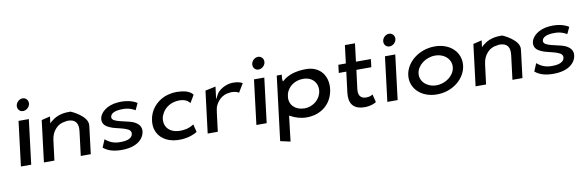

<svg xmlns="http://www.w3.org/2000/svg" viewBox="-58 -1220 5991 1965"><g transform="rotate(-10 2938.0 -238.0)"><path d="M139 -629C135 -593 160 -565 194 -565C229 -565 262 -594 266 -629C270 -665 244 -694 210 -694C176 -694 143 -665 139 -629ZM180 -10 237 -474H130L73 -10Z M799 -10 831 -270C833 -283 834 -294 835 -307C842 -403 670 -476 670 -475C655 -475 639 -475 625 -474C555 -469 504 -444 465 -411L446 -393L455 -463L365 -441L312 -10H421L447 -216C453 -265 470 -303 498 -333C523 -362 557 -380 605 -385C612 -387 619 -388 627 -388C709 -388 736 -340 726 -260L695 -10Z M930 -55C981 -10 1056 5 1136 2C1277 -2 1351 -69 1361 -148C1367 -199 1337 -230 1294 -252C1241 -277 1157 -283 1104 -307C1085 -315 1068 -327 1071 -350C1076 -388 1125 -404 1173 -407C1232 -411 1280 -403 1329 -373L1362 -443C1309 -478 1235 -489 1165 -484C1046 -475 977 -410 967 -350C959 -285 1005 -259 1068 -237C1117 -222 1178 -213 1217 -193C1236 -184 1252 -169 1249 -144C1244 -100 1195 -82 1140 -80C1074 -76 1019 -88 964 -136Z M1588 -242C1589 -254 1593 -265 1599 -277C1621 -333 1676 -381 1752 -392C1822 -402 1873 -382 1894 -347L1941 -426C1927 -450 1883 -480 1803 -483H1801C1786 -485 1772 -485 1757 -484C1719 -482 1683 -474 1648 -461C1558 -423 1489 -345 1476 -241C1472 -207 1473 -177 1481 -148C1505 -65 1581 -4 1698 2C1712 3 1724 3 1738 2C1822 -2 1879 -30 1905 -46L1885 -128L1882 -126C1859 -111 1823 -93 1776 -89C1652 -75 1575 -139 1588 -242Z M2457 -456C2443 -464 2417 -478 2360 -478C2281 -478 2209 -430 2187 -390L2160 -340L2176 -470L2068 -447L2014 -10H2119L2143 -201C2145 -220 2149 -240 2153 -258V-259C2173 -314 2222 -377 2307 -383C2310 -384 2319 -385 2326 -385C2367 -385 2389 -375 2403 -366Z M2586 -629C2582 -593 2607 -565 2641 -565C2676 -565 2709 -594 2713 -629C2717 -665 2691 -694 2657 -694C2623 -694 2590 -665 2586 -629ZM2627 -10 2684 -474H2577L2520 -10Z M3327 -241C3343 -372 3269 -485 3118 -485C3003 -485 2926 -453 2879 -413L2865 -401L2862 -417C2860 -431 2863 -455 2865 -472H2813L2731 195L2835 218L2866 -46L2883 -38C2927 -15 2981 3 3041 3C3198 3 3309 -95 3327 -241ZM2888 -237C2889 -247 2891 -257 2893 -268C2915 -340 2983 -392 3072 -392C3169 -392 3224 -323 3214 -241C3204 -163 3132 -92 3035 -92C2942 -92 2878 -154 2888 -237Z M3677 -92C3617 -92 3594 -130 3601 -191L3626 -388H3781L3791 -471H3636L3659 -658H3554L3531 -471H3453L3443 -388H3521L3494 -171C3483 -73 3517 3 3645 3C3706 3 3745 -16 3765 -28L3745 -111C3730 -101 3707 -92 3677 -92Z M3947 -629C3943 -593 3968 -565 4002 -565C4037 -565 4070 -594 4074 -629C4078 -665 4052 -694 4018 -694C3984 -694 3951 -665 3947 -629ZM3988 -10 4045 -474H3938L3881 -10Z M4246 -241C4256 -324 4346 -392 4443 -392C4541 -392 4612 -324 4602 -241C4592 -158 4504 -90 4406 -90C4309 -90 4236 -158 4246 -241ZM4139 -241C4123 -109 4230 3 4396 3C4562 3 4693 -109 4709 -241C4725 -373 4622 -485 4456 -485C4290 -485 4155 -373 4139 -241Z M5285 -10 5317 -270C5319 -283 5320 -294 5321 -307C5328 -403 5156 -476 5156 -475C5141 -475 5125 -475 5111 -474C5041 -469 4990 -444 4951 -411L4932 -393L4941 -463L4851 -441L4798 -10H4907L4933 -216C4939 -265 4956 -303 4984 -333C5009 -362 5043 -380 5091 -385C5098 -387 5105 -388 5113 -388C5195 -388 5222 -340 5212 -260L5181 -10Z M5416 -55C5467 -10 5542 5 5622 2C5763 -2 5837 -69 5847 -148C5853 -199 5823 -230 5780 -252C5727 -277 5643 -283 5590 -307C5571 -315 5554 -327 5557 -350C5562 -388 5611 -404 5659 -407C5718 -411 5766 -403 5815 -373L5848 -443C5795 -478 5721 -489 5651 -484C5532 -475 5463 -410 5453 -350C5445 -285 5491 -259 5554 -237C5603 -222 5664 -213 5703 -193C5722 -184 5738 -169 5735 -144C5730 -100 5681 -82 5626 -80C5560 -76 5505 -88 5450 -136Z"/></g></svg>

Font: Bluebird
Style: LiExtObl
Weight: 300
Designer: Jasper
Foundry: Cannot Into Space Fonts
Version: Version 0.98